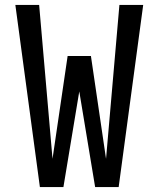

<svg xmlns="http://www.w3.org/2000/svg" viewBox="-20 -755 640 775"><path d="M141 0 42 -735H138L192 -114L253 -529H347L408 -114L462 -735H558L459 0H364L300 -386L236 0Z"/></svg>

Font: Iosevka Custom Medium Extended
Style: Regular
Weight: 500
Width: 7
Monospace: yes
Designer: Belleve Invis
Foundry: Belleve Invis
Version: Version 11.2.4; ttfautohint (v1.8.4)